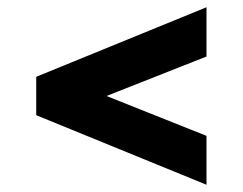

<svg xmlns="http://www.w3.org/2000/svg" viewBox="-20 -608 670 530"><path d="M550 -98V-233L274 -343L550 -452V-588L80 -396V-290Z"/></svg>

Font: Overpass ExtraBold
Style: Regular
Weight: 800
Designer: Delve Withrington, Thomas Jockin
Foundry: Delve Fonts
Version: Version 3.000;DELV;Overpass